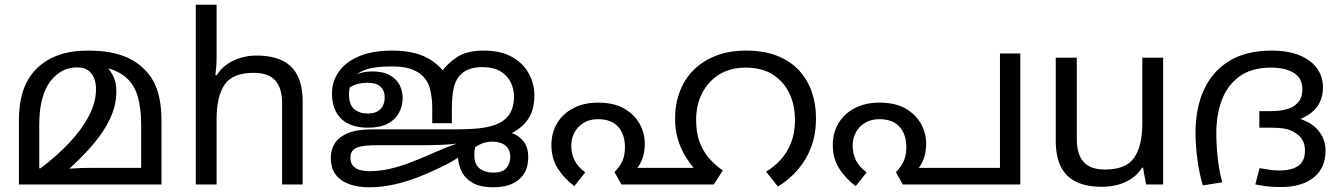

<svg xmlns="http://www.w3.org/2000/svg" viewBox="-20 -780 5665 812"><path d="M354 -566Q433 -566 489.5 -547.5Q546 -529 583 -494Q611 -469 628.5 -437Q646 -405 654.5 -363Q663 -321 663 -266V0H60V-268Q60 -320 68.5 -361.5Q77 -403 94.5 -435.5Q112 -468 138 -493Q175 -528 227.5 -547Q280 -566 354 -566ZM307 -495Q265 -495 233 -474Q201 -453 181 -418Q165 -390 155.5 -349.5Q146 -309 146 -249V-68H151Q219 -119 272 -175Q325 -231 355.5 -289Q386 -347 386 -402Q386 -430 377.5 -450.5Q369 -471 352 -483Q335 -495 307 -495ZM472 -393Q472 -334 445 -277Q418 -220 368 -162.5Q318 -105 249 -45L247 -65Q276 -67 304 -68.5Q332 -70 360 -70H577V-249Q577 -323 562.5 -372Q548 -421 515 -450.5Q482 -480 428 -494L430 -501Q449 -479 460.5 -454.5Q472 -430 472 -393Z M896 -537Q896 -518 894.5 -498Q893 -478 891 -462H897Q914 -490 940 -508Q966 -526 998 -535.5Q1030 -545 1064 -545Q1129 -545 1172.5 -524.5Q1216 -504 1238 -461Q1260 -418 1260 -349V0H1173V-343Q1173 -408 1144 -440Q1115 -472 1053 -472Q963 -472 929.5 -421.5Q896 -371 896 -277V0H808V-760H896Z M1638 -566Q1693 -566 1735.5 -555Q1778 -544 1811 -520.5Q1844 -497 1872 -458L1842 -470Q1872 -512 1913.5 -539Q1955 -566 2026 -566Q2100 -566 2147.5 -538Q2195 -510 2217.5 -467Q2240 -424 2240 -377Q2240 -337 2229 -307Q2218 -277 2196.5 -255Q2175 -233 2142 -216L1977 -181L1915 -173Q1887 -169 1848 -167.5Q1809 -166 1780 -166H1583Q1543 -166 1522.5 -163.5Q1502 -161 1490 -156Q1474 -149 1468 -138.5Q1462 -128 1462 -114Q1462 -89 1475 -76.5Q1488 -64 1506.5 -60Q1525 -56 1540 -56Q1586 -56 1629 -66Q1672 -76 1711 -91Q1750 -106 1785 -121Q1808 -131 1829.5 -140.5Q1851 -150 1873 -158.5Q1895 -167 1917 -174.5Q1939 -182 1962 -188Q1985 -196 1999.5 -203.5Q2014 -211 2025 -216.5Q2036 -222 2047.5 -225.5Q2059 -229 2076 -229Q2113 -229 2144.5 -217.5Q2176 -206 2195 -181Q2214 -156 2214 -115Q2214 -54 2175 -21Q2136 12 2067 12Q2010 12 1977.5 -7.5Q1945 -27 1931 -57.5Q1917 -88 1917 -119Q1917 -148 1934 -168.5Q1951 -189 1979 -198L2031 -217Q2021 -211 2010.5 -199Q2000 -187 1993 -168.5Q1986 -150 1986 -124Q1986 -85 2008.5 -67.5Q2031 -50 2066 -50Q2106 -50 2122 -69.5Q2138 -89 2138 -115Q2138 -141 2127 -155Q2116 -169 2098.5 -175Q2081 -181 2063 -181Q2037 -181 2016 -172Q1995 -163 1973 -146L1967 -155Q1954 -142 1938.5 -129.5Q1923 -117 1904 -105Q1885 -93 1861 -81Q1805 -53 1751.5 -32Q1698 -11 1645.5 0.5Q1593 12 1540 12Q1499 12 1462 0.5Q1425 -11 1402 -38.5Q1379 -66 1379 -113Q1379 -140 1391 -165Q1403 -190 1430 -206Q1450 -219 1480.5 -226Q1511 -233 1566 -233H1913Q1969 -233 2007.5 -237.5Q2046 -242 2072.5 -251.5Q2099 -261 2116 -276Q2136 -293 2145 -317.5Q2154 -342 2154 -373Q2154 -400 2141.5 -428.5Q2129 -457 2099.5 -476.5Q2070 -496 2018 -496Q1986 -496 1962 -486.5Q1938 -477 1923 -459Q1905 -438 1898 -405Q1891 -372 1891 -310V-259H1808V-323Q1808 -367 1798.5 -404.5Q1789 -442 1758 -467Q1740 -481 1712.5 -490Q1685 -499 1635 -499Q1579 -499 1541.5 -490Q1504 -481 1477 -456Q1473 -452 1470 -444.5Q1467 -437 1465 -430Q1460 -414 1458 -404Q1456 -394 1456 -381Q1456 -337 1478 -318.5Q1500 -300 1535 -300Q1563 -300 1578.5 -310Q1594 -320 1600.5 -335.5Q1607 -351 1607 -367Q1607 -397 1589 -413.5Q1571 -430 1533 -430Q1492 -430 1461.5 -412Q1431 -394 1412 -373L1416 -415Q1441 -442 1476 -460Q1511 -478 1553 -478Q1600 -478 1628.5 -462Q1657 -446 1670 -420.5Q1683 -395 1683 -366Q1683 -333 1668 -304Q1653 -275 1620.5 -257.5Q1588 -240 1536 -240Q1463 -240 1423.5 -277.5Q1384 -315 1384 -385Q1384 -436 1413 -477Q1442 -518 1498.5 -542Q1555 -566 1638 -566Z M2509 -346Q2577 -346 2620.5 -320.5Q2664 -295 2685.5 -255.5Q2707 -216 2707 -173Q2707 -133 2694 -102Q2681 -71 2662 -57L2637 -70H2956L2971 0H2608L2579 -52Q2599 -72 2611 -96.5Q2623 -121 2623 -158Q2623 -212 2594 -244Q2565 -276 2509 -276Q2474 -276 2448.5 -260.5Q2423 -245 2409.5 -220Q2396 -195 2396 -164Q2396 -130 2410 -102Q2424 -74 2455 -51L2409 7Q2367 -24 2339.5 -66.5Q2312 -109 2312 -166Q2312 -219 2336.5 -259.5Q2361 -300 2405.5 -323Q2450 -346 2509 -346ZM3136 -566Q3211 -566 3266.5 -544Q3322 -522 3358.5 -483Q3395 -444 3413 -392Q3431 -340 3431 -281Q3431 -211 3410 -156.5Q3389 -102 3353 -61Q3317 -20 3270 9L3220 -54Q3253 -74 3281 -104Q3309 -134 3325.5 -176Q3342 -218 3342 -271Q3342 -337 3317.5 -387Q3293 -437 3247 -465.5Q3201 -494 3134 -494Q3068 -494 3021 -464.5Q2974 -435 2949 -385Q2924 -335 2924 -273Q2924 -222 2937.5 -183Q2951 -144 2976.5 -113.5Q3002 -83 3037 -59L2999 0H2966L2918 -64Q2897 -89 2878 -120Q2859 -151 2847 -190.5Q2835 -230 2835 -278Q2835 -339 2854.5 -391.5Q2874 -444 2912.5 -483Q2951 -522 3007 -544Q3063 -566 3136 -566Z M3699 -346Q3767 -346 3810.5 -320.5Q3854 -295 3875.5 -255.5Q3897 -216 3897 -173Q3897 -133 3884 -102Q3871 -71 3852 -57L3827 -70H4209V-554H4295V0H3798L3769 -52Q3789 -72 3801 -96.5Q3813 -121 3813 -158Q3813 -212 3784 -244Q3755 -276 3699 -276Q3664 -276 3638.5 -260.5Q3613 -245 3599.5 -220Q3586 -195 3586 -164Q3586 -130 3600 -102Q3614 -74 3645 -51L3599 7Q3557 -24 3529.5 -66.5Q3502 -109 3502 -166Q3502 -219 3526.5 -259.5Q3551 -300 3595.5 -323Q3640 -346 3699 -346Z M4899 -536V0H4827L4814 -71H4810Q4793 -43 4766 -25Q4739 -7 4707 1.5Q4675 10 4640 10Q4576 10 4532.5 -10.5Q4489 -31 4467 -74Q4445 -117 4445 -185V-536H4534V-191Q4534 -127 4563 -95Q4592 -63 4653 -63Q4742 -63 4776.5 -113Q4811 -163 4811 -257V-536Z M5357 -566Q5429 -566 5477.5 -545.5Q5526 -525 5550.5 -490Q5575 -455 5575 -411Q5575 -363 5551 -329.5Q5527 -296 5473 -274L5469 -280Q5526 -264 5556 -227.5Q5586 -191 5586 -143Q5586 -70 5536 -29.5Q5486 11 5397 11Q5361 11 5335 7.5Q5309 4 5289 0L5307 -69Q5329 -65 5349 -62Q5369 -59 5390 -59Q5442 -59 5470.5 -78.5Q5499 -98 5499 -144Q5499 -163 5492 -180Q5485 -197 5469 -210Q5453 -224 5429 -232Q5405 -240 5352 -240H5306V-310H5351Q5389 -310 5418 -317Q5447 -324 5464 -341Q5476 -352 5482 -367Q5488 -382 5488 -403Q5488 -448 5453 -471Q5418 -494 5355 -494Q5274 -494 5223 -457.5Q5172 -421 5148 -358.5Q5124 -296 5124 -217Q5124 -165 5130 -111Q5136 -57 5149 -9L5067 4Q5052 -45 5044 -106Q5036 -167 5036 -219Q5036 -322 5071.5 -400Q5107 -478 5178.5 -522Q5250 -566 5357 -566Z"/></svg>

Font: hexlmalayalam05
Style: Book
Weight: 400
Designer: Jelle Bosma - Monotype Design Team
Foundry: Monotype Imaging Inc.
Version: Version 2.003